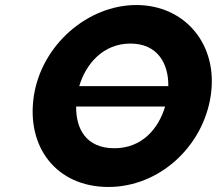

<svg xmlns="http://www.w3.org/2000/svg" viewBox="-20 -749 866 767"><path d="M115.3 -365.9C84 -161.1 205.9 -2.1 413.2 -2.1C614.7 -2.1 790.3 -161.1 821.7 -365.9C853 -570.8 719.1 -728.9 524.5 -728.9C331.5 -728.9 146.7 -570.8 115.3 -365.9ZM284.2 -323.4H639.6C613.3 -234.8 547 -156.8 436.9 -156.8C323.9 -156.8 283 -234.8 284.2 -323.4ZM652.4 -405H296.6C323.1 -495 393.1 -575 500.9 -575C609.5 -575 653.7 -495 652.4 -405Z"/></svg>

Font: Sztylet
Style: BdObl
Weight: 700
Foundry: Cannot Into Space Fonts, PlusOne Fonts
Version: Version 0.12